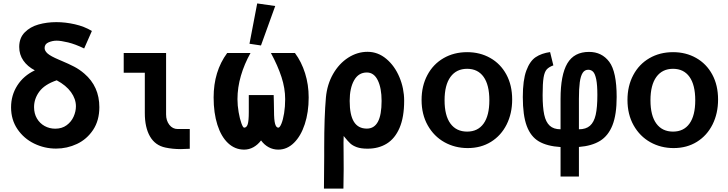

<svg xmlns="http://www.w3.org/2000/svg" viewBox="-20 -859 4240 1119"><path d="M44.5 -233.5Q44.5 -304 81 -361Q117.5 -418 183 -449Q140 -471.5 116 -506.2Q92 -541 92 -585.5Q92 -637.5 123.8 -670Q155.5 -702.5 204.2 -716.2Q253 -730 308.5 -730Q361 -730 416.2 -717.5Q471.5 -705 515.5 -678.5L470.5 -576.5Q419 -601.5 376.8 -611.8Q334.5 -622 310 -622Q286 -622 263 -612.2Q240 -602.5 240 -579Q240 -562.5 257.5 -547Q275 -531.5 323.5 -511L337.5 -505Q381.5 -486.5 412.2 -470.5Q443 -454.5 471.5 -430Q559 -355 559 -234.5Q559 -157 522.8 -102.2Q486.5 -47.5 428.8 -20.2Q371 7 306.5 7Q239.5 7 179.2 -22.2Q119 -51.5 81.8 -106.2Q44.5 -161 44.5 -233.5ZM422.5 -239.5Q422.5 -282 394 -321.8Q365.5 -361.5 310.5 -391Q240 -367 209.2 -325.2Q178.5 -283.5 178.5 -235Q178.5 -197 195.2 -168.5Q212 -140 240.2 -124.5Q268.5 -109 302 -109Q341 -109 368.2 -129Q395.5 -149 409 -179.2Q422.5 -209.5 422.5 -239.5Z M824 -200V-435H701V-550H948V-192Q948 -156 967 -131.5Q986 -107 1016 -107H1086V8Q1050 10 1033.5 10Q986 10 944 1Q884.5 -11.5 854.2 -63.8Q824 -116 824 -200Z M1225 -291Q1225 -443 1304 -550H1440Q1404 -486 1384 -417.5Q1364 -349 1364 -281Q1364 -244 1370.8 -205.2Q1377.5 -166.5 1386.8 -140.8Q1396 -115 1403 -115Q1417.5 -115 1423.8 -135Q1430 -155 1430 -206V-305H1575L1576 -268L1577 -212Q1577 -160 1583.2 -137.5Q1589.5 -115 1602 -115Q1610.5 -115 1620 -137.8Q1629.5 -160.5 1635.8 -198.8Q1642 -237 1642 -281Q1642 -344.5 1620.5 -410.2Q1599 -476 1559 -550H1699Q1737 -499 1758 -432.2Q1779 -365.5 1779 -291Q1779 -204.5 1756.2 -135.2Q1733.5 -66 1693.2 -26.5Q1653 13 1602 13Q1571.5 13 1545.8 -1Q1520 -15 1501.5 -40.5Q1482 -15 1456.8 -1Q1431.5 13 1403 13Q1349.5 13 1309.2 -24.8Q1269 -62.5 1247 -131.5Q1225 -200.5 1225 -291ZM1584 -824 1501 -594 1434 -604 1479 -839Z M1868 240 1869.5 51V20.5V1Q1869.5 -179 1879.5 -291Q1886.5 -367 1921.2 -427.8Q1956 -488.5 2009.2 -522.8Q2062.5 -557 2122 -557Q2182.5 -557 2231.2 -516.2Q2280 -475.5 2307.8 -409.5Q2335.5 -343.5 2335.5 -272Q2335.5 -176.5 2308.8 -114Q2282 -51.5 2234.2 -22Q2186.5 7.5 2122 7.5Q2084 7.5 2059.8 -1.2Q2035.5 -10 2021.5 -23Q2007.5 -36 1989.5 -58.5L1983 -66.5Q1982 -51.5 1982 -27.5Q1982 8.5 1982.5 30.5L1983 126.5Q1983 183 1981.5 240ZM2204 -271Q2204 -345.5 2181.8 -391Q2159.5 -436.5 2118 -436.5Q2069.5 -436.5 2043.8 -391Q2018 -345.5 2018 -271Q2018 -189 2042.8 -149.2Q2067.5 -109.5 2118 -109.5Q2161 -109.5 2182.5 -149.5Q2204 -189.5 2204 -271Z M2437 -276.5Q2437 -358 2470.8 -421.5Q2504.5 -485 2565 -520Q2625.5 -555 2702.5 -555Q2777.5 -555 2837.2 -521.2Q2897 -487.5 2931 -425Q2965 -362.5 2965 -279Q2965 -198 2932.8 -133.5Q2900.5 -69 2841.8 -32.5Q2783 4 2706 4Q2631.5 4 2570.2 -30.2Q2509 -64.5 2473 -128.2Q2437 -192 2437 -276.5ZM2832 -274.5Q2832 -364 2798.5 -411Q2765 -458 2702.5 -458Q2640 -458 2605.5 -410.8Q2571 -363.5 2571 -274.5Q2571 -185.5 2605.2 -138.8Q2639.5 -92 2702.5 -92Q2765 -92 2798.5 -138.8Q2832 -185.5 2832 -274.5Z M3247 -2Q3168 -7 3120.5 -35Q3073 -63 3050 -124.8Q3027 -186.5 3027 -293.5Q3027 -392 3047.5 -447.5Q3068 -503 3102 -525.8Q3136 -548.5 3186 -555.5L3205 -478Q3179 -468.5 3166.2 -454.2Q3153.5 -440 3148 -406.8Q3142.5 -373.5 3142.5 -305Q3142.5 -233.5 3151.8 -190.5Q3161 -147.5 3183.8 -126.5Q3206.5 -105.5 3247 -105.5V-283Q3247 -422.5 3286.5 -489.5Q3326 -556.5 3413 -556.5Q3487.5 -556.5 3530.8 -498.8Q3574 -441 3574 -293.5Q3574 -191.5 3549.8 -129.8Q3525.5 -68 3477.5 -38.2Q3429.5 -8.5 3354 -2.5V170H3247ZM3461.5 -305.5Q3461.5 -364.5 3454.8 -397Q3448 -429.5 3436.5 -441Q3425 -452.5 3408.5 -452.5Q3387.5 -452.5 3375.8 -434.2Q3364 -416 3359 -379.2Q3354 -342.5 3354 -283V-105.5Q3395 -105.5 3418.5 -126.2Q3442 -147 3451.8 -190Q3461.5 -233 3461.5 -305.5Z M3637 -276.5Q3637 -358 3670.8 -421.5Q3704.5 -485 3765 -520Q3825.5 -555 3902.5 -555Q3977.5 -555 4037.2 -521.2Q4097 -487.5 4131 -425Q4165 -362.5 4165 -279Q4165 -198 4132.8 -133.5Q4100.5 -69 4041.8 -32.5Q3983 4 3906 4Q3831.5 4 3770.2 -30.2Q3709 -64.5 3673 -128.2Q3637 -192 3637 -276.5ZM4032 -274.5Q4032 -364 3998.5 -411Q3965 -458 3902.5 -458Q3840 -458 3805.5 -410.8Q3771 -363.5 3771 -274.5Q3771 -185.5 3805.2 -138.8Q3839.5 -92 3902.5 -92Q3965 -92 3998.5 -138.8Q4032 -185.5 4032 -274.5Z"/></svg>

Font: JuliaMono Black
Style: Regular
Weight: 900
Monospace: yes
Designer: cormullion
Foundry: corm
Version: Version 0.054; ttfautohint (v1.8.4)